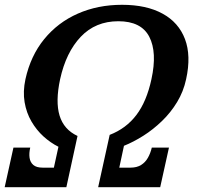

<svg xmlns="http://www.w3.org/2000/svg" viewBox="-20 -780 842 800"><path d="M612.5 -165Q607 -141.5 596.2 -122.5Q585.5 -103.5 567.8 -92.5Q550 -81.5 524 -81.5H477L496.5 -172.5Q536.5 -188.5 577.5 -214.5Q618.5 -240.5 655 -275.8Q691.5 -311 718 -354.8Q744.5 -398.5 755.5 -450Q777 -547.5 750.8 -617Q724.5 -686.5 657.2 -723.2Q590 -760 488.5 -760Q387.5 -760 304.2 -723.2Q221 -686.5 164.2 -617Q107.5 -547.5 86 -450Q75 -398.5 82.5 -354.2Q90 -310 111 -274Q132 -238 161.2 -211.5Q190.5 -185 223.5 -168.5L204.5 -81.5H157.5Q132 -81.5 119 -92.5Q106 -103.5 103.2 -122.5Q100.5 -141.5 106 -165H36L-0.5 0H256.5L303 -213.5Q246 -240 228.2 -298.5Q210.5 -357 230.5 -450Q255 -562 316.5 -626.8Q378 -691.5 473 -691.5Q568.5 -691.5 602 -626.8Q635.5 -562 611 -450Q591 -357 548.2 -300.8Q505.5 -244.5 437 -218L389 0H647.5L684 -165Z"/></svg>

Font: Besley SemiBold
Style: Italic
Weight: 600
Italic angle: -13°
Designer: Owen Earl
Foundry: indestructible type*
Version: Version 2.001